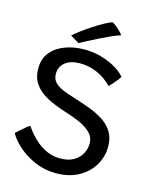

<svg xmlns="http://www.w3.org/2000/svg" viewBox="-126 -938 828 1029"><g transform="rotate(15 288.0 -424.0)"><path d="M283.5 6Q221 6 167 -17.5Q113 -41 73.8 -75.8Q34.5 -110.5 16 -144.5Q20 -150 33.5 -162Q47 -174 62 -186.2Q77 -198.5 86.5 -204Q97.5 -188 115.2 -166.5Q133 -145 158 -124.5Q183 -104 214.8 -90.2Q246.5 -76.5 284.5 -76.5Q332.5 -76.5 362 -94.8Q391.5 -113 405 -140.2Q418.5 -167.5 418.5 -194.5Q418.5 -228.5 395.2 -252.2Q372 -276 333.2 -293.5Q294.5 -311 248 -325Q189 -343.5 144 -367Q99 -390.5 73.5 -425.5Q48 -460.5 48 -513.5Q48 -567 77.5 -602.8Q107 -638.5 155.8 -656.5Q204.5 -674.5 262 -674.5Q314.5 -674.5 360.2 -660.5Q406 -646.5 440 -625.8Q474 -605 490.5 -583.5Q486 -576 476 -563.2Q466 -550.5 455 -538Q444 -525.5 436.5 -518.5Q423 -533.5 398 -551.8Q373 -570 337.2 -583.2Q301.5 -596.5 256.5 -596.5Q206.5 -596.5 176.5 -572.8Q146.5 -549 146.5 -509Q146.5 -480 164.2 -462Q182 -444 208.8 -432.8Q235.5 -421.5 263 -413.5Q312.5 -398 358.2 -381.5Q404 -365 440.2 -342.2Q476.5 -319.5 497.5 -285.8Q518.5 -252 518.5 -203Q518.5 -148.5 490.5 -100.8Q462.5 -53 409.8 -23.5Q357 6 283.5 6ZM369.5 -854.5Q390.5 -842.5 409 -824Q427.5 -805.5 431.5 -798.5Q414.5 -794.5 384.5 -781Q354.5 -767.5 321 -751Q287.5 -734.5 260 -720Q232.5 -705.5 221 -699L172.5 -728Q187 -742 214 -762Q241 -782 271.8 -802Q302.5 -822 329.2 -836.5Q356 -851 369.5 -854.5Z"/></g></svg>

Font: Grandstander
Style: Regular
Weight: 400
Designer: Tyler Finck
Foundry: Etcetera Type Co
Version: Version 1.200; ttfautohint (v1.8.3)